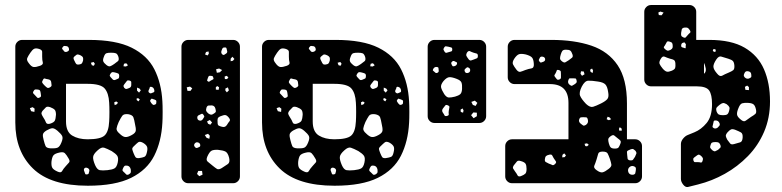

<svg xmlns="http://www.w3.org/2000/svg" viewBox="-20 -730 3116 765"><path d="M330 10Q182 10 111.5 -58.5Q41 -127 41 -242V-544Q41 -555 49 -563Q57 -571 68 -571H334Q442 -571 504.5 -540Q567 -509 595 -454Q623 -399 627 -326Q628 -311 628 -283.5Q628 -256 627 -241Q623 -166 594.5 -109.5Q566 -53 502.5 -21.5Q439 10 330 10ZM246 -546Q240 -547 236.5 -547Q233 -547 229 -541Q226 -536 229 -533.5Q232 -531 235 -526Q240 -521 247 -524Q256 -527 255 -534Q254 -544 246 -546ZM148 -504Q148 -516 148 -523.5Q148 -531 136 -535Q123 -539 116 -535.5Q109 -532 101 -520Q92 -507 88.5 -498.5Q85 -490 95 -478Q105 -464 114 -463Q123 -462 140 -468Q153 -473 150.5 -481.5Q148 -490 148 -504ZM423 -520Q411 -520 404.5 -518Q398 -516 394 -504Q389 -492 391.5 -485.5Q394 -479 404 -471Q413 -464 419 -466Q425 -468 435 -475Q445 -482 450 -486.5Q455 -491 452 -503Q448 -515 442 -517.5Q436 -520 423 -520ZM302 -509Q294 -513 289.5 -513Q285 -513 279 -507Q272 -502 273 -497Q274 -492 278 -485Q281 -478 284 -475Q287 -472 295 -473Q303 -474 306 -477.5Q309 -481 311 -489Q312 -497 310.5 -501Q309 -505 302 -509ZM358 -476 353 -483 342 -480 346 -470 354 -468ZM483 -478 474 -476 472 -466 482 -465 490 -470ZM439 -441Q432 -443 428 -442.5Q424 -442 420 -436Q416 -430 418 -426.5Q420 -423 425 -418Q429 -413 432 -411.5Q435 -410 440 -412Q448 -415 451.5 -417Q455 -419 455 -427Q455 -435 451 -437Q447 -439 439 -441ZM172 -414Q164 -415 159 -417Q154 -419 151 -411Q146 -404 149 -399.5Q152 -395 158 -389Q164 -383 168 -380.5Q172 -378 179 -382Q186 -386 185.5 -390.5Q185 -395 184 -403Q183 -412 172 -414ZM503 -391Q503 -398 503 -402.5Q503 -407 496 -409Q489 -411 486 -408Q483 -405 479 -399Q474 -393 472.5 -389.5Q471 -386 475 -380Q480 -375 483.5 -375.5Q487 -376 494 -379Q503 -382 503 -391ZM329 -175Q380 -175 396.5 -190Q413 -205 415 -246Q416 -261 416 -283.5Q416 -306 415 -321Q413 -359 397 -377.5Q381 -396 329 -396H243V-246Q243 -205 267.5 -190Q292 -175 329 -175ZM583 -384Q577 -385 576.5 -381Q576 -377 573 -372Q570 -366 573 -362Q579 -356 584 -359Q589 -361 592.5 -362.5Q596 -364 595 -370Q593 -382 583 -384ZM536 -377 526 -381V-369L534 -361L541 -370ZM142 -360Q141 -366 139.5 -369Q138 -372 132 -373Q124 -374 120.5 -373.5Q117 -373 113 -366Q110 -360 113 -357.5Q116 -355 120 -350Q125 -345 128 -341.5Q131 -338 137 -341Q144 -344 143.5 -348.5Q143 -353 142 -360ZM530 -339 524 -337 525 -331 532 -326 537 -334ZM594 -334Q589 -335 586.5 -336.5Q584 -338 581 -334Q577 -329 578.5 -326.5Q580 -324 583 -319Q587 -315 589 -313Q591 -311 597 -313Q602 -315 602.5 -318Q603 -321 603 -326Q603 -330 600.5 -331Q598 -332 594 -334ZM443 -326 435 -322 437 -311 446 -315 450 -321ZM180 -303Q168 -307 163 -302.5Q158 -298 150 -289Q144 -281 145.5 -276Q147 -271 152 -263Q160 -251 163 -242.5Q166 -234 179 -237Q195 -242 198.5 -249.5Q202 -257 203 -273Q203 -287 198 -292.5Q193 -298 180 -303ZM118 -297 110 -303 99 -299 104 -287 117 -284ZM491 -275Q473 -277 467 -268.5Q461 -260 453 -244Q446 -228 444.5 -218.5Q443 -209 456 -198Q469 -185 479 -184Q489 -183 505 -192Q520 -200 521 -209.5Q522 -219 518 -235Q515 -253 511.5 -262.5Q508 -272 491 -275ZM209 -209Q196 -220 187.5 -219Q179 -218 165 -210Q152 -202 151 -194Q150 -186 154 -172Q158 -156 161.5 -148Q165 -140 181 -139Q200 -138 209 -141.5Q218 -145 225 -163Q232 -180 227.5 -188.5Q223 -197 209 -209ZM550 -161Q537 -168 530.5 -163Q524 -158 514 -148Q506 -141 507 -135.5Q508 -130 512 -120Q516 -110 519.5 -104.5Q523 -99 534 -100Q548 -102 555 -105Q562 -108 565 -122Q569 -137 566 -145Q563 -153 550 -161ZM425 -128Q406 -138 395 -141.5Q384 -145 369 -131Q352 -116 351 -104.5Q350 -93 359 -72Q367 -54 377.5 -52Q388 -50 408 -52Q427 -54 436 -59Q445 -64 449 -82Q453 -101 447 -109.5Q441 -118 425 -128ZM253 -99Q245 -113 238.5 -119.5Q232 -126 216 -122Q198 -118 192.5 -110.5Q187 -103 185 -85Q184 -68 189 -60.5Q194 -53 210 -46Q223 -40 227.5 -48.5Q232 -57 242 -68Q250 -77 255 -82.5Q260 -88 253 -99ZM501 -55Q498 -68 487 -70Q479 -71 476 -68.5Q473 -66 470 -59Q467 -53 468.5 -50Q470 -47 475 -43Q480 -38 483 -35Q486 -32 493 -35Q500 -39 501 -43Q502 -47 501 -55ZM330 -60Q322 -64 317 -60Q312 -55 316 -47Q318 -41 319.5 -37.5Q321 -34 327 -35Q333 -36 333.5 -39.5Q334 -43 336 -49Q337 -56 330 -60Z M730 0Q719 0 711 -8Q703 -16 703 -27V-544Q703 -555 711 -563Q719 -571 730 -571H909Q920 -571 928 -563Q936 -555 936 -544V-27Q936 -16 928 -8Q920 0 909 0ZM876 -541Q869 -541 867 -538Q865 -535 863 -529Q859 -519 866 -513Q870 -510 873 -511.5Q876 -513 880 -516Q887 -520 885 -527Q883 -533 882.5 -537Q882 -541 876 -541ZM811 -525 801 -523 797 -513 807 -509 812 -516ZM906 -504 899 -496V-486L908 -488L914 -495ZM853 -457 841 -454 844 -440 856 -442 865 -451ZM816 -428Q812 -428 811 -425.5Q810 -423 808 -419Q807 -414 805.5 -411.5Q804 -409 808 -406Q812 -403 814 -405Q816 -407 820 -409Q825 -412 828.5 -413.5Q832 -415 830 -420Q829 -426 825.5 -427Q822 -428 816 -428ZM890 -422 883 -428 875 -425 876 -415H885ZM853 -382 846 -387 840 -383V-373L851 -372ZM746 -378 737 -385 724 -382 727 -368H739ZM888 -382 878 -377V-369L884 -362L892 -370ZM838 -298Q835 -309 824 -310Q816 -310 811 -309.5Q806 -309 803 -302Q800 -293 801.5 -288.5Q803 -284 810 -278Q817 -273 821.5 -273Q826 -273 833 -278Q840 -282 840 -286.5Q840 -291 838 -298ZM791 -272Q787 -278 783.5 -276.5Q780 -275 774 -272Q766 -269 766 -262Q766 -252 774 -250Q782 -247 788 -255Q792 -261 793.5 -264Q795 -267 791 -272ZM892 -261Q884 -271 877.5 -271.5Q871 -272 859 -267Q849 -263 847.5 -257.5Q846 -252 847 -241Q847 -232 851.5 -229.5Q856 -227 864 -225Q877 -221 884 -232Q890 -242 894.5 -247Q899 -252 892 -261ZM816 -252 805 -246 809 -237 818 -233 825 -242ZM809 -197 796 -192 803 -181 814 -177 816 -189ZM767 -163Q760 -164 755 -157Q751 -150 757 -144Q761 -138 769 -142Q774 -144 776 -145.5Q778 -147 778 -152Q777 -161 767 -163ZM893 -101Q888 -121 878.5 -126Q869 -131 849 -133Q830 -134 822 -129Q814 -124 806 -106Q800 -92 807.5 -86Q815 -80 827 -70Q838 -61 844.5 -57Q851 -53 863 -60Q879 -70 888 -76.5Q897 -83 893 -101ZM785 -49H770L765 -37L774 -28L787 -34Z M1313 10Q1165 10 1094.5 -58.5Q1024 -127 1024 -242V-544Q1024 -555 1032 -563Q1040 -571 1051 -571H1317Q1425 -571 1487.5 -540Q1550 -509 1578 -454Q1606 -399 1610 -326Q1611 -311 1611 -283.5Q1611 -256 1610 -241Q1606 -166 1577.5 -109.5Q1549 -53 1485.5 -21.5Q1422 10 1313 10ZM1229 -546Q1223 -547 1219.5 -547Q1216 -547 1212 -541Q1209 -536 1212 -533.5Q1215 -531 1218 -526Q1223 -521 1230 -524Q1239 -527 1238 -534Q1237 -544 1229 -546ZM1131 -504Q1131 -516 1131 -523.5Q1131 -531 1119 -535Q1106 -539 1099 -535.5Q1092 -532 1084 -520Q1075 -507 1071.5 -498.5Q1068 -490 1078 -478Q1088 -464 1097 -463Q1106 -462 1123 -468Q1136 -473 1133.5 -481.5Q1131 -490 1131 -504ZM1406 -520Q1394 -520 1387.5 -518Q1381 -516 1377 -504Q1372 -492 1374.5 -485.5Q1377 -479 1387 -471Q1396 -464 1402 -466Q1408 -468 1418 -475Q1428 -482 1433 -486.5Q1438 -491 1435 -503Q1431 -515 1425 -517.5Q1419 -520 1406 -520ZM1285 -509Q1277 -513 1272.5 -513Q1268 -513 1262 -507Q1255 -502 1256 -497Q1257 -492 1261 -485Q1264 -478 1267 -475Q1270 -472 1278 -473Q1286 -474 1289 -477.5Q1292 -481 1294 -489Q1295 -497 1293.5 -501Q1292 -505 1285 -509ZM1341 -476 1336 -483 1325 -480 1329 -470 1337 -468ZM1466 -478 1457 -476 1455 -466 1465 -465 1473 -470ZM1422 -441Q1415 -443 1411 -442.5Q1407 -442 1403 -436Q1399 -430 1401 -426.5Q1403 -423 1408 -418Q1412 -413 1415 -411.5Q1418 -410 1423 -412Q1431 -415 1434.5 -417Q1438 -419 1438 -427Q1438 -435 1434 -437Q1430 -439 1422 -441ZM1155 -414Q1147 -415 1142 -417Q1137 -419 1134 -411Q1129 -404 1132 -399.5Q1135 -395 1141 -389Q1147 -383 1151 -380.5Q1155 -378 1162 -382Q1169 -386 1168.5 -390.5Q1168 -395 1167 -403Q1166 -412 1155 -414ZM1486 -391Q1486 -398 1486 -402.5Q1486 -407 1479 -409Q1472 -411 1469 -408Q1466 -405 1462 -399Q1457 -393 1455.5 -389.5Q1454 -386 1458 -380Q1463 -375 1466.5 -375.5Q1470 -376 1477 -379Q1486 -382 1486 -391ZM1312 -175Q1363 -175 1379.5 -190Q1396 -205 1398 -246Q1399 -261 1399 -283.5Q1399 -306 1398 -321Q1396 -359 1380 -377.5Q1364 -396 1312 -396H1226V-246Q1226 -205 1250.5 -190Q1275 -175 1312 -175ZM1566 -384Q1560 -385 1559.5 -381Q1559 -377 1556 -372Q1553 -366 1556 -362Q1562 -356 1567 -359Q1572 -361 1575.5 -362.5Q1579 -364 1578 -370Q1576 -382 1566 -384ZM1519 -377 1509 -381V-369L1517 -361L1524 -370ZM1125 -360Q1124 -366 1122.5 -369Q1121 -372 1115 -373Q1107 -374 1103.5 -373.5Q1100 -373 1096 -366Q1093 -360 1096 -357.5Q1099 -355 1103 -350Q1108 -345 1111 -341.5Q1114 -338 1120 -341Q1127 -344 1126.5 -348.5Q1126 -353 1125 -360ZM1513 -339 1507 -337 1508 -331 1515 -326 1520 -334ZM1577 -334Q1572 -335 1569.5 -336.5Q1567 -338 1564 -334Q1560 -329 1561.5 -326.5Q1563 -324 1566 -319Q1570 -315 1572 -313Q1574 -311 1580 -313Q1585 -315 1585.5 -318Q1586 -321 1586 -326Q1586 -330 1583.5 -331Q1581 -332 1577 -334ZM1426 -326 1418 -322 1420 -311 1429 -315 1433 -321ZM1163 -303Q1151 -307 1146 -302.5Q1141 -298 1133 -289Q1127 -281 1128.5 -276Q1130 -271 1135 -263Q1143 -251 1146 -242.5Q1149 -234 1162 -237Q1178 -242 1181.5 -249.5Q1185 -257 1186 -273Q1186 -287 1181 -292.5Q1176 -298 1163 -303ZM1101 -297 1093 -303 1082 -299 1087 -287 1100 -284ZM1474 -275Q1456 -277 1450 -268.5Q1444 -260 1436 -244Q1429 -228 1427.5 -218.5Q1426 -209 1439 -198Q1452 -185 1462 -184Q1472 -183 1488 -192Q1503 -200 1504 -209.5Q1505 -219 1501 -235Q1498 -253 1494.5 -262.5Q1491 -272 1474 -275ZM1192 -209Q1179 -220 1170.5 -219Q1162 -218 1148 -210Q1135 -202 1134 -194Q1133 -186 1137 -172Q1141 -156 1144.5 -148Q1148 -140 1164 -139Q1183 -138 1192 -141.5Q1201 -145 1208 -163Q1215 -180 1210.5 -188.5Q1206 -197 1192 -209ZM1533 -161Q1520 -168 1513.5 -163Q1507 -158 1497 -148Q1489 -141 1490 -135.5Q1491 -130 1495 -120Q1499 -110 1502.5 -104.5Q1506 -99 1517 -100Q1531 -102 1538 -105Q1545 -108 1548 -122Q1552 -137 1549 -145Q1546 -153 1533 -161ZM1408 -128Q1389 -138 1378 -141.5Q1367 -145 1352 -131Q1335 -116 1334 -104.5Q1333 -93 1342 -72Q1350 -54 1360.5 -52Q1371 -50 1391 -52Q1410 -54 1419 -59Q1428 -64 1432 -82Q1436 -101 1430 -109.5Q1424 -118 1408 -128ZM1236 -99Q1228 -113 1221.5 -119.5Q1215 -126 1199 -122Q1181 -118 1175.5 -110.5Q1170 -103 1168 -85Q1167 -68 1172 -60.5Q1177 -53 1193 -46Q1206 -40 1210.5 -48.5Q1215 -57 1225 -68Q1233 -77 1238 -82.5Q1243 -88 1236 -99ZM1484 -55Q1481 -68 1470 -70Q1462 -71 1459 -68.5Q1456 -66 1453 -59Q1450 -53 1451.5 -50Q1453 -47 1458 -43Q1463 -38 1466 -35Q1469 -32 1476 -35Q1483 -39 1484 -43Q1485 -47 1484 -55ZM1313 -60Q1305 -64 1300 -60Q1295 -55 1299 -47Q1301 -41 1302.5 -37.5Q1304 -34 1310 -35Q1316 -36 1316.5 -39.5Q1317 -43 1319 -49Q1320 -56 1313 -60Z M1711 -240Q1700 -240 1692 -248Q1684 -256 1684 -267V-544Q1684 -555 1692 -563Q1700 -571 1711 -571H1890Q1901 -571 1909 -563Q1917 -555 1917 -544V-267Q1917 -256 1909 -248Q1901 -240 1890 -240ZM1766 -544Q1760 -545 1756.5 -545.5Q1753 -546 1750 -541Q1746 -535 1747 -532Q1748 -529 1752 -523Q1755 -519 1758.5 -519.5Q1762 -520 1767 -522Q1773 -524 1777.5 -525Q1782 -526 1782 -533Q1782 -540 1777.5 -541Q1773 -542 1766 -544ZM1884 -507Q1884 -515 1879.5 -516.5Q1875 -518 1867 -520Q1858 -523 1852.5 -526Q1847 -529 1841 -521Q1836 -512 1838.5 -507Q1841 -502 1847 -494Q1852 -488 1856.5 -489Q1861 -490 1868 -493Q1875 -496 1879.5 -497.5Q1884 -499 1884 -507ZM1791 -486Q1785 -489 1781 -484Q1776 -480 1779 -474Q1781 -470 1782.5 -467.5Q1784 -465 1789 -466Q1799 -468 1801 -476Q1802 -481 1799 -482Q1796 -483 1791 -486ZM1728 -449Q1727 -455 1727 -458.5Q1727 -462 1722 -463Q1711 -465 1706 -455Q1703 -450 1706 -448Q1709 -446 1713 -442Q1717 -437 1723 -440Q1729 -443 1728 -449ZM1848 -460Q1843 -463 1840.5 -461.5Q1838 -460 1834 -456Q1829 -452 1832 -445Q1835 -438 1842 -439Q1851 -440 1853 -447Q1855 -456 1848 -460ZM1799 -416Q1781 -423 1770.5 -422.5Q1760 -422 1747 -407Q1735 -392 1737.5 -381.5Q1740 -371 1750 -355Q1759 -342 1768 -341.5Q1777 -341 1793 -345Q1807 -349 1813.5 -354.5Q1820 -360 1821 -375Q1822 -393 1818.5 -401.5Q1815 -410 1799 -416ZM1872 -329 1858 -324 1864 -312 1875 -308 1882 -320ZM1765 -310Q1757 -314 1754 -309.5Q1751 -305 1745 -298Q1739 -290 1744 -282Q1749 -275 1751 -270.5Q1753 -266 1761 -268Q1769 -270 1768 -275Q1767 -280 1768 -288Q1769 -297 1770.5 -302Q1772 -307 1765 -310ZM1827 -290 1823 -298 1815 -293 1816 -284 1825 -281ZM1880 -281 1866 -282 1857 -271 1867 -259 1880 -267Z M2020 0Q2009 0 2001 -8Q1993 -16 1993 -27V-148Q1993 -159 2001 -167Q2009 -175 2020 -175H2245V-320Q2245 -395 2171 -395H2030Q2019 -395 2011 -403Q2003 -411 2003 -422V-544Q2003 -555 2011 -563Q2019 -571 2030 -571H2176Q2269 -571 2336.5 -548Q2404 -525 2441 -470Q2478 -415 2478 -318V-175H2511Q2522 -175 2530 -167Q2538 -159 2538 -148V-27Q2538 -16 2530 -8Q2522 0 2511 0ZM2261 -513Q2257 -525 2252 -528.5Q2247 -532 2235 -532Q2224 -532 2220.5 -527Q2217 -522 2214 -512Q2211 -502 2211.5 -496.5Q2212 -491 2220 -485Q2228 -479 2233 -482Q2238 -485 2246 -490Q2254 -496 2259 -500Q2264 -504 2261 -513ZM2107 -475Q2106 -494 2099.5 -501Q2093 -508 2075 -513Q2057 -517 2048 -514Q2039 -511 2029 -496Q2020 -482 2024 -473.5Q2028 -465 2038 -452Q2046 -442 2053.5 -444Q2061 -446 2073 -451Q2087 -456 2097.5 -457.5Q2108 -459 2107 -475ZM2143 -504Q2134 -506 2131 -500Q2128 -495 2127 -492Q2126 -489 2130 -484Q2133 -480 2136.5 -481Q2140 -482 2145 -484Q2153 -487 2152 -495Q2151 -502 2143 -504ZM2343 -449 2339 -457 2331 -452 2333 -444 2341 -439ZM2206 -451Q2199 -453 2198 -448.5Q2197 -444 2193 -437Q2190 -433 2189 -430.5Q2188 -428 2191 -424Q2196 -418 2198.5 -414.5Q2201 -411 2208 -413Q2215 -416 2215 -420.5Q2215 -425 2215 -433Q2215 -440 2214.5 -444.5Q2214 -449 2206 -451ZM2306 -445 2295 -446 2293 -436 2299 -428 2309 -434ZM2261 -418Q2255 -418 2251 -418Q2247 -418 2245 -412Q2240 -399 2250 -392Q2256 -387 2259.5 -388.5Q2263 -390 2269 -394Q2275 -398 2277 -401Q2279 -404 2277 -411Q2276 -417 2272 -417.5Q2268 -418 2261 -418ZM2403 -364Q2400 -385 2392 -393.5Q2384 -402 2363 -405Q2338 -409 2324 -408.5Q2310 -408 2298 -385Q2286 -361 2291.5 -348Q2297 -335 2315 -316Q2331 -301 2343 -304.5Q2355 -308 2375 -318Q2393 -327 2400 -335.5Q2407 -344 2403 -364ZM2409 -262 2401 -265 2397 -255 2406 -251 2415 -255ZM2304 -263Q2297 -263 2293.5 -262Q2290 -261 2288 -255Q2284 -245 2294 -237Q2300 -232 2303.5 -230Q2307 -228 2314 -232Q2326 -240 2322 -254Q2320 -262 2315.5 -262.5Q2311 -263 2304 -263ZM2456 -219 2449 -223 2446 -216 2448 -209 2458 -210ZM2441 -179Q2432 -186 2427.5 -190Q2423 -194 2414 -188Q2404 -181 2403.5 -175Q2403 -169 2406 -158Q2409 -147 2413.5 -142.5Q2418 -138 2430 -138Q2441 -138 2444.5 -142.5Q2448 -147 2452 -158Q2455 -166 2451.5 -170Q2448 -174 2441 -179ZM2326 -153 2319 -159 2309 -157 2312 -148 2319 -147ZM2511 -130Q2504 -137 2499 -136.5Q2494 -136 2486 -132Q2478 -129 2478 -124.5Q2478 -120 2479 -112Q2480 -104 2480.5 -98.5Q2481 -93 2490 -91Q2499 -90 2502 -93.5Q2505 -97 2510 -105Q2514 -113 2515.5 -118Q2517 -123 2511 -130ZM2410 -97Q2405 -111 2401 -118.5Q2397 -126 2381 -126Q2366 -126 2363.5 -117.5Q2361 -109 2357 -95Q2352 -79 2348 -70Q2344 -61 2357 -52Q2372 -41 2381.5 -43.5Q2391 -46 2405 -57Q2417 -66 2416 -74Q2415 -82 2410 -97ZM2235 -111 2228 -119 2221 -113 2220 -103 2230 -104ZM2186 -100Q2182 -107 2180 -111Q2178 -115 2170 -114Q2160 -112 2156 -108.5Q2152 -105 2151 -96Q2150 -87 2154.5 -84.5Q2159 -82 2167 -78Q2176 -75 2180.5 -72.5Q2185 -70 2192 -77Q2198 -83 2194.5 -87.5Q2191 -92 2186 -100ZM2078 -57Q2078 -71 2074 -77.5Q2070 -84 2056 -88Q2044 -92 2039.5 -86.5Q2035 -81 2027 -71Q2022 -63 2024.5 -58.5Q2027 -54 2032 -47Q2039 -38 2042 -31.5Q2045 -25 2055 -28Q2068 -33 2073 -38Q2078 -43 2078 -57ZM2507 -67Q2495 -72 2486 -62Q2479 -53 2485 -41Q2491 -32 2504 -34Q2510 -36 2511 -39Q2512 -42 2513 -49Q2514 -56 2513.5 -60Q2513 -64 2507 -67Z M2721 15Q2711 17 2702 5.5Q2693 -6 2693 -17V-156Q2693 -167 2701.5 -177.5Q2710 -188 2720 -192L2747 -203Q2774 -214 2795.5 -240Q2817 -266 2817 -315Q2817 -353 2805.5 -369.5Q2794 -386 2756 -386H2574Q2563 -386 2555 -394Q2547 -402 2547 -413V-683Q2547 -694 2555 -702Q2563 -710 2574 -710H2727Q2738 -710 2746 -702Q2754 -694 2754 -683V-571H2806Q2894 -571 2947 -540Q3000 -509 3024 -454Q3048 -399 3048 -326Q3048 -260 3024.5 -205Q3001 -150 2960 -108Q2919 -66 2868 -37.5Q2817 -9 2761 5ZM2611 -684 2603 -680 2605 -670 2616 -669 2624 -680ZM2729 -609Q2724 -617 2720 -619Q2716 -621 2706 -620Q2698 -618 2696.5 -613Q2695 -608 2694 -600Q2693 -592 2694.5 -588Q2696 -584 2703 -581Q2710 -578 2712.5 -581.5Q2715 -585 2720 -590Q2725 -596 2729 -599Q2733 -602 2729 -609ZM2660 -552Q2659 -559 2655.5 -561Q2652 -563 2645 -565Q2639 -566 2637 -563Q2635 -560 2632 -554Q2629 -548 2626 -544.5Q2623 -541 2628 -536Q2634 -530 2638.5 -528.5Q2643 -527 2651 -531Q2658 -535 2659.5 -539Q2661 -543 2660 -552ZM2703 -540Q2710 -537 2712 -538V-546Q2712 -550 2713 -553Q2711 -557 2709 -559.5Q2707 -562 2702 -560Q2694 -558 2694 -548Q2694 -544 2696 -542.5Q2698 -541 2703 -540ZM2831 -533 2823 -535 2820 -528 2825 -523 2832 -525ZM2906 -469Q2905 -482 2900 -487Q2895 -492 2882 -496Q2864 -501 2854 -504.5Q2844 -508 2834 -493Q2822 -475 2822.5 -464Q2823 -453 2837 -437Q2848 -423 2857.5 -428.5Q2867 -434 2884 -441Q2896 -446 2901.5 -450.5Q2907 -455 2906 -469ZM2671 -478Q2670 -488 2665 -491Q2660 -494 2650 -496Q2637 -500 2628.5 -504Q2620 -508 2613 -496Q2605 -483 2608 -475.5Q2611 -468 2621 -456Q2630 -446 2637 -444.5Q2644 -443 2656 -448Q2668 -453 2670 -459Q2672 -465 2671 -478ZM2792 -457Q2789 -473 2785 -479V-436Q2794 -443 2792 -457ZM2961 -446Q2951 -448 2947 -440Q2944 -434 2943.5 -430.5Q2943 -427 2947 -422Q2956 -413 2966 -418Q2973 -421 2973.5 -424.5Q2974 -428 2973 -435Q2972 -444 2961 -446ZM2964 -383 2957 -389 2948 -384 2950 -372 2964 -371ZM2962 -320Q2946 -321 2937.5 -318.5Q2929 -316 2923 -301Q2916 -285 2916.5 -275Q2917 -265 2931 -254Q2943 -243 2951 -249Q2959 -255 2972 -264Q2984 -271 2989.5 -276Q2995 -281 2992 -294Q2989 -308 2983 -313.5Q2977 -319 2962 -320ZM2875 -315Q2866 -320 2861 -319.5Q2856 -319 2848 -313Q2839 -306 2835.5 -301.5Q2832 -297 2835 -286Q2839 -276 2844.5 -273.5Q2850 -271 2861 -271Q2872 -271 2877 -274Q2882 -277 2885 -288Q2888 -298 2886 -303Q2884 -308 2875 -315ZM2847 -239Q2842 -251 2830 -250Q2824 -250 2823.5 -246Q2823 -242 2821 -235Q2820 -230 2819 -226.5Q2818 -223 2823 -220Q2831 -215 2840 -222Q2845 -227 2847 -230Q2849 -233 2847 -239ZM2909 -213Q2898 -217 2892 -214Q2886 -211 2878 -202Q2871 -193 2872 -187.5Q2873 -182 2878 -173Q2885 -163 2889.5 -158Q2894 -153 2905 -156Q2921 -160 2929.5 -163Q2938 -166 2939 -182Q2940 -198 2932 -202.5Q2924 -207 2909 -213ZM2850 -153Q2847 -160 2843 -162Q2839 -164 2831 -164Q2822 -164 2817.5 -162Q2813 -160 2811 -152Q2808 -144 2810.5 -140Q2813 -136 2820 -130Q2826 -126 2830 -127.5Q2834 -129 2841 -133Q2847 -138 2850 -141.5Q2853 -145 2850 -153ZM2772 -110Q2766 -115 2762 -113.5Q2758 -112 2752 -107Q2746 -103 2743.5 -100Q2741 -97 2743 -90Q2745 -84 2749 -84Q2753 -84 2760 -84Q2767 -84 2771.5 -82.5Q2776 -81 2779 -88Q2782 -96 2780 -100.5Q2778 -105 2772 -110Z"/></svg>

Font: Rubik Moonrocks
Style: Regular
Weight: 400
Designer: Hubert and Fischer, NaN
Foundry: Hubert and Fischer, NaN
Version: Version 2.200